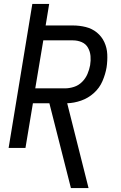

<svg xmlns="http://www.w3.org/2000/svg" viewBox="-20 -755 616 980"><path d="M342 205H432L323 -228Q358 -229 394 -241.5Q430 -254 459 -280Q488 -306 503 -341Q518 -376 524 -411Q529 -445 527.5 -478Q526 -511 512.5 -540Q499 -569 474.5 -589Q450 -609 418 -617Q386 -625 352 -625H213L231 -735H145L24 0H110L148 -228H232ZM160 -304 201 -549H352Q376 -549 397 -540Q418 -531 429 -511.5Q440 -492 442 -469Q444 -446 440 -422Q436 -400 426.5 -377.5Q417 -355 399 -337Q381 -319 357.5 -311.5Q334 -304 311 -304Z"/></svg>

Font: Iosevka Sparkle
Style: Italic
Weight: 400
Italic angle: -9°
Designer: Belleve Invis
Foundry: Belleve Invis
Version: Version 4.5.0; ttfautohint (v1.8.3)